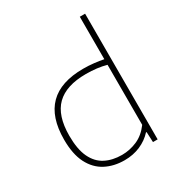

<svg xmlns="http://www.w3.org/2000/svg" viewBox="-190 -934 995 1069"><g transform="rotate(-30 307.0 -399.5)"><path d="M300 9Q231 9 177.8 -19Q124.5 -47 94.2 -106.2Q64 -165.5 64 -259Q64 -548 353 -548Q388.5 -548 421.8 -544.2Q455 -540.5 482 -535V-808H516V0H486L483 -66H479Q447.5 -31 401.2 -11Q355 9 300 9ZM302 -24Q351.5 -24 398.8 -44.2Q446 -64.5 482 -113V-499Q424.5 -515 351 -515Q224.5 -515 162.2 -454Q100 -393 100 -263Q100 -176 125 -123.5Q150 -71 195.5 -47.5Q241 -24 302 -24Z"/></g></svg>

Font: Encode Sans Expanded Expanded Thin
Style: Regular
Weight: 100
Width: 7
Designer: Multiple Designers
Foundry: Impallari Type
Version: Version 3.000; ttfautohint (v1.8.3) -l 8 -r 50 -G 200 -x 14 